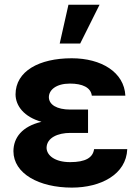

<svg xmlns="http://www.w3.org/2000/svg" viewBox="-20 -806 610 835"><path d="M362.9 -285.9V-329.5H285.5C226.9 -329.5 192.8 -350.9 192.5 -383.5C192.8 -414.8 224.1 -442.5 284.4 -442.5C338.1 -442.5 375 -425.8 379.3 -389.9H525.2C520.2 -492.2 420.5 -552.6 291.9 -552.6C149.9 -552.6 47.9 -496.4 47.6 -395.6C47.9 -345.9 84.2 -297.6 160.5 -276.3C76 -256.4 38.7 -207.4 38.4 -148.4C38.7 -51.1 149.5 9.9 292.6 9.9C418 9.9 529.1 -47.2 533.4 -157.3H389.2C383.9 -120.4 352.3 -100.9 284.8 -100.9C219.1 -100.9 183.2 -130 182.5 -163C183.2 -207.4 232.2 -228 285.5 -228H362.9ZM239.7 -616.8H328.8L413 -785.5H277.7Z"/></svg>

Font: Karasuma Gothic
Style: Bold
Weight: 700
Designer: Rasmus Andersson / Ryoko Nishizuka
Foundry: Genbu
Version: Version 1.00